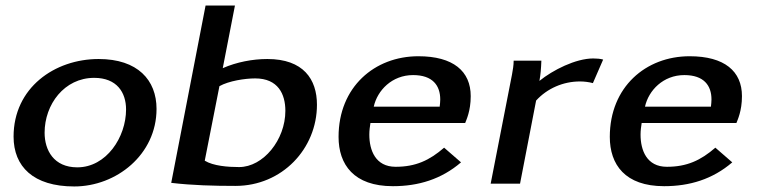

<svg xmlns="http://www.w3.org/2000/svg" viewBox="-20 -663 2747 693"><path d="M29 -170C29 -62 100 10 248 10C400 10 545 -105 545 -270C545 -374 477 -450 336 -450C177 -450 29 -346 29 -170ZM141 -184C141 -286 212 -382 320 -382C402 -382 435 -329 435 -268C435 -168 364 -59 259 -59C174 -59 141 -121 141 -184Z M598 -3C674 6 752 8 830 8C998 8 1124 -126 1124 -285C1124 -377 1075 -450 945 -450C892 -450 834 -439 784 -417L828 -643H722ZM719 -83 772 -352C806 -371 864 -380 901 -380C984 -380 1010 -323 1010 -263C1010 -158 930 -60 843 -60C803 -60 750 -64 719 -83Z M1202 -169C1202 -69 1257 9 1398 9C1490 9 1573 -16 1644 -77L1583 -130C1530 -84 1480 -61 1408 -61C1335 -61 1313 -121 1313 -177C1313 -192 1315 -206 1317 -219H1659C1663 -230 1679 -262 1679 -316C1679 -406 1616 -460 1490 -460C1332 -460 1202 -349 1202 -169ZM1329 -278C1342 -337 1395 -392 1471 -392C1542 -392 1569 -354 1569 -304C1569 -296 1568 -287 1567 -278Z M1751 0H1857L1915 -300C1955 -344 2013 -369 2073 -369C2089 -369 2105 -367 2120 -363L2157 -448C2147 -451 2133 -452 2121 -452C2058 -452 1975 -410 1927 -371C1931 -393 1933 -415 1934 -444H1834C1834 -427 1831 -411 1828 -394Z M2181 -169C2181 -69 2236 9 2377 9C2469 9 2552 -16 2623 -77L2562 -130C2509 -84 2459 -61 2387 -61C2314 -61 2292 -121 2292 -177C2292 -192 2294 -206 2296 -219H2638C2642 -230 2658 -262 2658 -316C2658 -406 2595 -460 2469 -460C2311 -460 2181 -349 2181 -169ZM2308 -278C2321 -337 2374 -392 2450 -392C2521 -392 2548 -354 2548 -304C2548 -296 2547 -287 2546 -278Z"/></svg>

Font: KpSans
Style: BoldItalic
Weight: 700
Italic angle: -11°
Version: Version 0.66